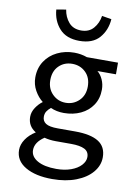

<svg xmlns="http://www.w3.org/2000/svg" viewBox="-109 -871 848 1185"><g transform="rotate(10 315.0 -278.5)"><path d="M71 102Q71 68 93 35Q115 2 154 -22Q103 -53 103 -111Q103 -141 121.5 -169Q140 -197 164 -214Q134 -237 113 -274.5Q92 -312 92 -356Q92 -414 120.5 -457.5Q149 -501 197.5 -524.5Q246 -548 303 -548Q346 -548 384 -534H579V-461H463Q484 -444 497 -415Q510 -386 510 -353Q510 -297 482.5 -255.5Q455 -214 408 -192Q361 -170 303 -170Q257 -170 220 -187Q204 -174 195 -160Q186 -146 186 -126Q186 -99 208 -84.5Q230 -70 283 -70H392Q490 -70 539 -39Q588 -8 588 58Q588 109 552.5 151.5Q517 194 452.5 219Q388 244 303 244Q198 244 134.5 206.5Q71 169 71 102ZM494 73Q494 39 465.5 24.5Q437 10 381 10H285Q246 10 213 1Q156 39 156 88Q156 129 199 153.5Q242 178 317 178Q369 178 409 163.5Q449 149 471.5 124.5Q494 100 494 73ZM421 -356Q421 -412 387 -445Q353 -478 303 -478Q253 -478 219.5 -445Q186 -412 186 -356Q186 -302 220.5 -268Q255 -234 303 -234Q352 -234 386.5 -267.5Q421 -301 421 -356ZM147 -791 207 -801Q214 -755 242 -722.5Q270 -690 320 -690Q369 -690 397 -722.5Q425 -755 432 -801L492 -791Q487 -721 445 -673Q403 -625 320 -625Q238 -625 195 -673Q152 -721 147 -791Z"/></g></svg>

Font: Nebula Sans Medium
Style: Regular
Weight: 500
Designer: Paul D. Hunt for Adobe (as Source Sans)
Foundry: Nebula Entertainment & Broadcasting LLC
Version: Version 1.010